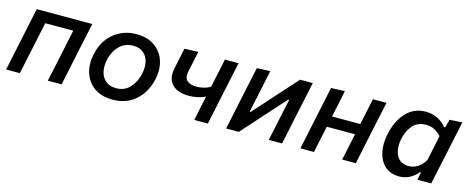

<svg xmlns="http://www.w3.org/2000/svg" viewBox="-34 -969 3496 1441"><g transform="rotate(15 1714.5 -249.0)"><path d="M18.5 0Q30 -54.5 41 -105.5Q51.5 -156.5 64.5 -218L75 -267.5Q90 -337.5 101 -390.5Q112 -443 123.5 -497H555Q543.5 -443 532.2 -390.2Q521 -337.5 506 -267.5L495.5 -218Q482.5 -156.5 472 -105.5Q461 -54.5 449.5 0H342.5Q354.5 -54.5 365.5 -105.5Q376 -156.5 389 -218L399.5 -267.5Q408.5 -310.5 415.8 -345Q423 -379.5 430 -411.5H212.5Q205.5 -379.5 198.2 -345Q191 -310.5 182 -267.5L171.5 -218Q158.5 -156.5 147.5 -105.5Q136.5 -54.5 125 0Z M848 12Q780 12 732 -12Q684 -36 655.8 -76.8Q627.5 -117.5 619.5 -169Q616 -191 616 -213.5Q616 -244 622.5 -275.5Q645.5 -386.5 720 -448Q794.5 -509.5 896 -509.5Q984 -509.5 1039.8 -469Q1095.5 -428.5 1116.5 -363Q1128 -326 1128 -286.5Q1128 -255.5 1121 -223Q1098.5 -116.5 1026.8 -52.2Q955 12 848 12ZM851.5 -78Q917 -78 958.2 -123.5Q999.5 -169 1013 -234Q1019 -261 1019 -286Q1019 -307.5 1014.5 -327Q1004.5 -369 974.5 -394.2Q944.5 -419.5 895 -419.5Q830 -419.5 787 -375.2Q744 -331 730 -264Q725 -238.5 725 -215Q725 -193 729.5 -172.5Q739 -130 769.5 -104Q800 -78 851.5 -78Z M1480.5 0Q1490 -45.5 1500.5 -95.8Q1511 -146 1521 -192Q1494.5 -179 1460.8 -171.5Q1427 -164 1391.5 -164Q1338.5 -164 1299 -182.5Q1259.5 -201 1242 -239.5Q1232 -262 1232 -291.5Q1232 -312.5 1237 -337Q1247 -383.5 1255 -420.8Q1263 -458 1271 -497L1377.5 -501Q1369.5 -463.5 1362 -426Q1354 -388.5 1344.5 -344Q1340.5 -326.5 1340.5 -312.5Q1340.5 -283.5 1356.5 -268Q1380 -245 1432.5 -245Q1454 -245 1483.2 -251.5Q1512.5 -258 1538 -273L1542 -292.5Q1555.5 -354 1565.5 -401Q1575 -448 1585.5 -497H1691.5Q1680 -443 1668.8 -390.2Q1657.5 -337.5 1642.5 -267.5L1632 -218Q1619 -156.5 1608.5 -105.5Q1597.5 -54.5 1586 0Z M1728 0Q1739.5 -55 1750.5 -105.5Q1761 -156 1774 -217.5L1784.5 -267Q1799.5 -336.5 1810.5 -389.5Q1821.5 -442.5 1833.5 -497L1937 -501Q1926 -450.5 1916 -402.5Q1906 -354.5 1893 -293L1866 -167.5H1874L2006 -315Q2045.5 -359 2087 -405Q2128.5 -451 2169.5 -497H2268Q2256.5 -442 2245.5 -390Q2234.5 -338 2219 -267L2208.5 -217.5Q2195.5 -156 2185 -105Q2174 -54 2162.5 0H2059.5Q2070.5 -52 2080.5 -99Q2090.5 -146 2102.5 -203L2129.5 -329H2121.5L1993.5 -186.5Q1952.5 -140.5 1910.5 -93.5Q1868.5 -46.5 1826.5 0Z M2305 0Q2316.5 -54.5 2327.5 -105.5Q2338 -156.5 2351 -218L2361.5 -267.5Q2376.5 -337.5 2387.5 -390.5Q2398.5 -443 2410 -497L2516.5 -501Q2505 -445.5 2494.5 -395Q2483.5 -344.5 2472.5 -292.5H2692Q2704.5 -353 2715 -400.5Q2725 -448 2735.5 -497H2841Q2829.5 -443 2818.2 -390.2Q2807 -337.5 2792 -267.5L2781.5 -218Q2768.5 -156.5 2758 -105.5Q2747 -54.5 2735.5 0H2630Q2641.5 -54.5 2652 -104.2Q2662.5 -154 2674 -208H2454.5Q2442 -150 2431.8 -101.2Q2421.5 -52.5 2410.5 0Z M3214 0Q3216.5 -10 3218.5 -20.5L3226.5 -59H3217.5Q3187 -22 3150.5 -5Q3114 12 3076 12Q3004 12 2961.8 -28Q2919.5 -68 2906.5 -133Q2900.5 -162 2900.5 -193Q2900.5 -231.5 2909.5 -273Q2932 -380 2992.8 -444.8Q3053.5 -509.5 3143.5 -509.5Q3195 -509.5 3237.5 -488.2Q3280 -467 3304.5 -433.5H3314.5L3331 -497L3429 -503Q3416 -443 3404 -386.2Q3392 -329.5 3379 -268L3327 -25.5Q3324 -12.5 3321.5 0ZM3124 -81.5Q3158.5 -81.5 3191.5 -101.2Q3224.5 -121 3249 -163L3290 -358Q3268.5 -383.5 3239.2 -399.2Q3210 -415 3171 -415Q3106.5 -415 3068.8 -372Q3031 -329 3017.5 -264Q3012 -237 3012 -212.5Q3012 -192.5 3015.5 -174Q3023 -132.5 3050 -107Q3077 -81.5 3124 -81.5Z"/></g></svg>

Font: Heraclito Medium
Style: Italic
Weight: 500
Italic angle: -12°
Designer: Kostas Bartsokas (font) & Cristiano Sobral (main changes)
Foundry: Kostas Bartsokas (font) & Cristiano Sobral (main changes)
Version: Version 1.00;July 8, 2020;FontCreator 13.0.0.2655 64-bit